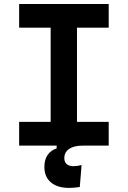

<svg xmlns="http://www.w3.org/2000/svg" viewBox="-20 -713 626 940"><path d="M318.8 207Q261.2 207 229.2 179.9Q197.3 152.8 197.3 103.5Q197.3 69 213.1 45.8Q229 22.5 257.3 13.7V-14.6L384.3 -15.6V0Q342 0 318.5 16.1Q294.9 32.2 294.9 61.5Q294.9 80.2 306.6 90.4Q318.3 100.6 339.4 100.6Q356.4 100.6 379.4 95.2L370.6 202.6Q357.3 204.6 343.7 205.8Q330.1 207 318.8 207ZM228 0V-693.4H356.9V0ZM73.7 0V-116.2H512.2V0ZM73.7 -577.6V-693.4H512.2V-577.6Z"/></svg>

Font: Cascadia Mono
Style: Regular
Weight: 400
Monospace: yes
Designer: Aaron Bell
Foundry: Saja Typeworks
Version: Version 2102.003